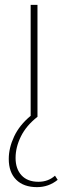

<svg xmlns="http://www.w3.org/2000/svg" viewBox="-20 -480 280 789"><path d="M217 259Q180 289 132 289Q77 289 46.5 258.5Q16 228 16 173Q16 128 38 81Q60 34 106 -4V-460H134V0Q88 36 66 80.5Q44 125 44 169Q44 214 68.5 240.5Q93 267 138 267Q178 267 206 242Z"/></svg>

Font: Ysabeau SC Extralight
Style: Regular
Weight: 200
Designer: Christian Thalmann (Catharsis Fonts)
Version: Version 0.003